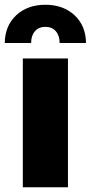

<svg xmlns="http://www.w3.org/2000/svg" viewBox="-35 -788 382 808"><path d="M61 -542H251V0H61ZM156 -768Q231 -768 278.5 -724Q326 -680 327 -607H216Q216 -638 200 -656.5Q184 -675 156 -675Q128 -675 112 -656.5Q96 -638 96 -607H-15Q-14 -680 33.5 -724Q81 -768 156 -768Z"/></svg>

Font: CMG Sans ExtraBold
Style: Regular
Weight: 800
Designer: Julieta Ulanovsky
Foundry: Julieta Ulanovsky
Version: Version 7.200